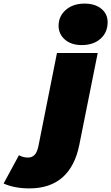

<svg xmlns="http://www.w3.org/2000/svg" viewBox="-203 -841 617 1065"><path d="M-183 177 -98 20Q-74 33 -48 33Q-25 33 -11 18Q3 3 10 -30L113 -547H339L237 -38Q213 82 143.5 143Q74 204 -40 204Q-122 204 -183 177ZM122 -698Q122 -751 162 -786Q202 -821 266 -821Q324 -821 359 -792.5Q394 -764 394 -718Q394 -661 354.5 -626Q315 -591 250 -591Q192 -591 157 -621.5Q122 -652 122 -698Z"/></svg>

Font: Montserrat Alternates Black
Style: Italic
Weight: 900
Italic angle: -11.3°
Designer: Julieta Ulanovsky
Foundry: Julieta Ulanovsky
Version: Version 7.200